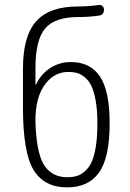

<svg xmlns="http://www.w3.org/2000/svg" viewBox="-20 -767 540 796"><path d="M263.7 -468.8Q199.2 -468.8 160.2 -407.7Q121.1 -346.7 127.9 -236.3Q134.8 -119.1 167.5 -75.7Q200.2 -32.2 258.8 -32.2Q286.1 -32.2 305.7 -40Q325.2 -47.9 344.2 -69.8Q363.3 -91.8 373.5 -138.7Q383.8 -185.5 383.8 -255.9Q383.8 -310.5 376.5 -350.6Q369.1 -390.6 357.9 -412.6Q346.7 -434.6 330.1 -447.8Q313.5 -460.9 297.9 -464.8Q282.2 -468.8 263.7 -468.8ZM258.8 9.8Q163.1 9.8 119.1 -62.5Q75.2 -134.8 75.2 -320.3V-482.4Q75.2 -617.2 129.9 -678.7Q184.6 -740.2 303.7 -740.2Q345.7 -740.2 388.7 -746.1Q396.5 -748 403.8 -742.7Q411.1 -737.3 411.1 -727.5Q411.1 -704.1 388.7 -702.1Q347.7 -696.3 303.7 -696.3Q207 -696.3 167 -648.9Q127 -601.6 127 -484.4V-418Q127 -417 127.9 -417Q129.9 -417 129.9 -418Q151.4 -461.9 189.5 -485.8Q227.5 -509.8 273.4 -509.8Q354.5 -509.8 394.5 -449.7Q434.6 -389.6 434.6 -255.9Q434.6 -113.3 390.6 -51.8Q346.7 9.8 258.8 9.8Z"/></svg>

Font: Rounded-L Mgen+ 1mn light
Style: Regular
Weight: 200
Designer: [Source Han Sans]
Ryoko NISHIZUKA  (kana & ideographs); Paul D. Hunt (Latin, Greek & Cyrillic); Wenlong ZHANG  (bopomofo
Version: Version 1.059.20150602